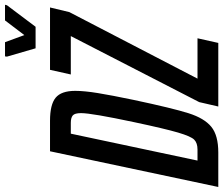

<svg xmlns="http://www.w3.org/2000/svg" viewBox="-90 -828 912 785"><g transform="rotate(-90 366.5 -436.0)"><path d="M140 -688H265Q331 -688 359 -665Q387 -642 387 -585Q387 -548 378 -492.5Q369 -437 350 -346Q316 -186 295.5 -121.5Q275 -57 240 -28.5Q205 0 135 0H-6ZM259 -344Q296 -518 296 -561Q296 -587 286.5 -595Q277 -603 256 -603H212L102 -85H147Q174 -85 187.5 -98.5Q201 -112 216.5 -164.5Q232 -217 259 -344ZM323 0 341 -78 611 -603H454L473 -688H728L709 -609L437 -85H602L583 0ZM561 -747 527 -864 528 -872H586L615 -793L675 -872H739L737 -864L649 -747Z"/></g></svg>

Font: Saira Ultra Condensed SemiBold
Style: Italic
Weight: 600
Width: 1
Italic angle: -12°
Designer: Hector Gatti with collaboration of the Omnibus-Type team
Foundry: Omnibus-Type
Version: Version 1.001; ttfautohint (v1.8)